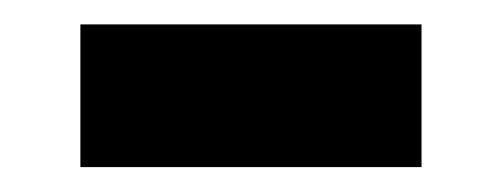

<svg xmlns="http://www.w3.org/2000/svg" viewBox="-20 -423 404 155"><path d="M44.9 -403.3H320.3V-288.1H44.9Z"/></svg>

Font: Altinn-DIN
Style: DIN-Bold
Weight: 700
Designer: Charles Nix
Foundry: Altinn
Version: Version 2.00